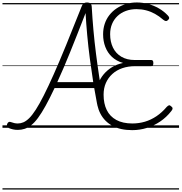

<svg xmlns="http://www.w3.org/2000/svg" viewBox="-20 -1035 1470 1555"><path d="M124 17Q103 17 85.5 13Q68 9 51 2Q43 -3 38 -10.5Q33 -18 38 -31Q43 -43 50.5 -46.5Q58 -50 66 -47Q82 -41 96 -38Q110 -35 124 -35Q147 -35 169.5 -44.5Q192 -54 216.5 -78Q241 -102 270 -147Q299 -192 334.5 -262Q370 -332 415 -433Q460 -534 516 -671Q572 -808 643 -987Q649 -1002 659 -1008.5Q669 -1015 685 -1015Q703 -1015 712.5 -1007Q722 -999 723 -979Q728 -889 736.5 -793.5Q745 -698 757.5 -600Q770 -502 785 -403.5Q800 -305 819 -208Q822 -195 817 -189Q812 -183 798 -179Q785 -176 777 -179.5Q769 -183 766 -195Q760 -227 754.5 -258.5Q749 -290 743 -322H422Q382 -237 349 -177.5Q316 -118 287.5 -79.5Q259 -41 232 -20.5Q205 0 179 8.5Q153 17 124 17ZM444 -370H735Q720 -466 707.5 -561Q695 -656 686.5 -749Q678 -842 673 -929Q603 -748 547 -610Q491 -472 444 -370ZM1051 19Q956 19 891.5 -15.5Q827 -50 793.5 -114Q760 -178 760 -265Q760 -314 775.5 -356.5Q791 -399 819.5 -433Q848 -467 887.5 -491Q927 -515 976 -525Q922 -541 886.5 -574.5Q851 -608 833 -655Q815 -702 815 -757Q815 -802 828 -841.5Q841 -881 866 -913Q891 -945 925 -967.5Q959 -990 1000 -1002.5Q1041 -1015 1088 -1015Q1134 -1015 1179.5 -1003Q1225 -991 1266 -967.5Q1307 -944 1339 -910Q1348 -901 1350 -892Q1352 -883 1339 -871Q1330 -863 1321 -865Q1312 -867 1301 -876Q1269 -904 1234.5 -923Q1200 -942 1162.5 -951.5Q1125 -961 1085 -961Q1039 -961 999.5 -946.5Q960 -932 931.5 -905Q903 -878 887.5 -841Q872 -804 872 -758Q872 -697 895 -649.5Q918 -602 963 -575.5Q1008 -549 1071 -549H1205Q1213 -549 1217.5 -543.5Q1222 -538 1222 -524Q1222 -511 1217.5 -505Q1213 -499 1205 -499H1074Q1018 -499 971 -483Q924 -467 890 -436Q856 -405 837.5 -363Q819 -321 819 -268Q819 -196 844.5 -144Q870 -92 922 -63.5Q974 -35 1052 -35Q1105 -35 1154 -49.5Q1203 -64 1247.5 -94Q1292 -124 1330 -169Q1341 -180 1348.5 -182Q1356 -184 1365 -175Q1377 -167 1377.5 -157.5Q1378 -148 1367 -135Q1328 -85 1277.5 -51Q1227 -17 1169.5 1Q1112 19 1051 19ZM0 490H1430V500H0ZM0 -20H1430V0H0ZM0 -505H1430V-500H0ZM0 -1010H1430V-1000H0Z"/></svg>

Font: Playwrite ES Deco Guides
Style: Regular
Weight: 400
Designer: Veronika Burian, José Scaglione
Foundry: TypeTogether
Version: Version 1.003